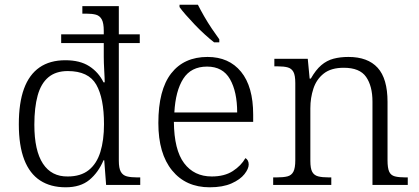

<svg xmlns="http://www.w3.org/2000/svg" viewBox="-20 -786 1780 816"><path d="M259 10Q195 10 150.5 -19Q106 -48 83 -107.5Q60 -167 60 -258Q60 -349 82 -409Q104 -469 148 -499.5Q192 -530 258 -530Q320 -530 359.5 -504.5Q399 -479 420 -436H425Q425 -442 424.5 -455.5Q424 -469 423 -485.5Q422 -502 421.5 -518Q421 -534 421 -544V-603H240V-640H421V-655Q421 -688 412.5 -703.5Q404 -719 388 -723.5Q372 -728 347 -728H330V-760H485V-640H574V-603H485V-103Q485 -71 493.5 -56Q502 -41 519 -36.5Q536 -32 563 -32H576V0H431L423 -105H420Q398 -53 360 -21.5Q322 10 259 10ZM268 -36Q323 -36 357 -63Q391 -90 406.5 -140Q422 -190 422 -258Q422 -369 389 -426.5Q356 -484 268 -484Q217 -484 185.5 -457.5Q154 -431 140 -380Q126 -329 126 -256Q126 -146 162.5 -90.5Q199 -35 268 -36Z M871 10Q770 10 711.5 -61.5Q653 -133 653 -263Q653 -404 707.5 -474Q762 -544 862 -544Q953 -544 1004.5 -481Q1056 -418 1056 -299V-268H719Q720 -149 762.5 -92.5Q805 -36 880 -36Q934 -36 969.5 -59Q1005 -82 1023 -114Q1029 -111 1033 -104Q1037 -97 1037 -87Q1037 -69 1019 -46Q1001 -23 964 -6.5Q927 10 871 10ZM988 -308Q988 -396 957.5 -449.5Q927 -503 860 -503Q792 -503 759 -451.5Q726 -400 721 -308ZM890 -606Q872 -620 850.5 -639.5Q829 -659 808 -681Q787 -703 769.5 -723Q752 -743 743 -756V-766H821Q832 -744 847.5 -717Q863 -690 880.5 -664Q898 -638 912 -619V-606Z M1141 0V-32H1155Q1185 -32 1202 -36.5Q1219 -41 1227 -56.5Q1235 -72 1235 -105V-433Q1235 -466 1227 -480.5Q1219 -495 1203 -499.5Q1187 -504 1161 -504H1146V-536H1288L1296 -452H1301Q1322 -489 1345.5 -509Q1369 -529 1397.5 -536.5Q1426 -544 1461 -544Q1543 -544 1585 -498Q1627 -452 1627 -353V-105Q1627 -72 1634 -56.5Q1641 -41 1658 -36.5Q1675 -32 1703 -32H1713V0H1563V-354Q1563 -420 1536 -459Q1509 -498 1441 -498Q1387 -498 1356 -473.5Q1325 -449 1312 -409.5Q1299 -370 1299 -326V-102Q1299 -70 1307 -55.5Q1315 -41 1332 -36.5Q1349 -32 1378 -32H1388V0Z"/></svg>

Font: Noto Serif Thai Light
Style: Regular
Weight: 300
Version: Version 2.001